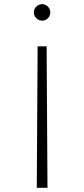

<svg xmlns="http://www.w3.org/2000/svg" viewBox="-20 -635 402 916"><path d="M181 -536.5Q197 -536.5 208.5 -548.2Q220 -560 220 -576Q220 -592 208.5 -603.5Q197 -615 181 -615Q165 -615 153.2 -603.5Q141.5 -592 141.5 -576Q141.5 -560 153.2 -548.2Q165 -536.5 181 -536.5ZM155.5 261H206.5L202.5 -414H159.5Z"/></svg>

Font: Spartan Light
Style: Regular
Weight: 300
Designer: Matt Bailey, Mirko Velimirovic
Foundry: Matt Bailey
Version: Version 1.003; ttfautohint (v1.8.3)